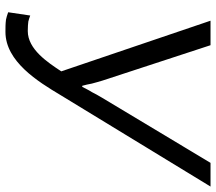

<svg xmlns="http://www.w3.org/2000/svg" viewBox="-64 -717 793 705"><g transform="rotate(90 332.5 -364.5)"><path d="M37 -79 25 2C35 6 44 8 52 10C67 12 82 12 97 12C206 12 280 -108 329 -190L665 -741H578L339 -343C331 -329 323 -316 318 -305C310 -293 305 -281 299 -270H295C292 -281 289 -293 287 -305C284 -317 280 -330 276 -344L146 -741H56L242 -193C209 -143 161 -70 94 -70C78 -70 67 -71 59 -72C52 -74 44 -76 37 -79Z"/></g></svg>

Font: Cheyenne Sans
Style: Italic
Weight: 400
Italic angle: -8.13011°
Designer: The Public Sans project authors (U.S. Web Design System), Libre Franklin designed by Pablo Impallari and Rodrigo Fuenzal
Foundry: The Cheyenne Sans Project Authors
Version: Version 2.007